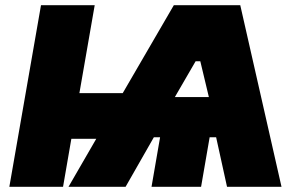

<svg xmlns="http://www.w3.org/2000/svg" viewBox="-20 -720 1140 740"><path d="M223 0 255 -185H351L244 0H464L573 -191H597L564 0H755L788 -191H813L855 0H1065L906 -700H650L453 -361H286L345 -700H138L16 0ZM654 -346 734 -484H752L785 -346Z"/></svg>

Font: Fixel Display Black
Style: Italic
Weight: 900
Italic angle: -10°
Designer: AlfaBravo + MacPaw
Foundry: Kyrylo Tkachov, Marchela Mozhyna, Serhii Makarenko, Maria Weinstein, Zakhar Kryvoshyya
Version: Version 1.210;Glyphs 3.2 (3217)